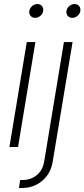

<svg xmlns="http://www.w3.org/2000/svg" viewBox="-20 -732 420 956"><path d="M26.9 0 113.3 -522.5H156.2L69.8 0ZM154.8 -643.1Q140.6 -643.1 132.1 -653.3Q123.5 -663.6 126 -677.7Q128.4 -691.9 140.1 -701.9Q151.9 -711.9 166 -711.9Q180.7 -711.9 189 -701.9Q197.3 -691.9 194.8 -677.2Q192.9 -663.1 180.9 -653.1Q168.9 -643.1 154.8 -643.1ZM298.3 -522.5H341.3L242.2 74.2Q235.8 113.8 214.1 142.8Q192.4 171.9 160.4 188Q128.4 204.1 90.8 204.1H74.2L80.6 164.1H95.2Q133.3 164.1 163.1 139.9Q192.9 115.7 200.2 71.3ZM339.8 -643.1Q325.7 -643.1 317.1 -653.3Q308.6 -663.6 311 -677.7Q313.5 -691.9 325.2 -701.9Q336.9 -711.9 351.1 -711.9Q365.7 -711.9 374 -701.9Q382.3 -691.9 379.9 -677.2Q377.9 -663.1 366 -653.1Q354 -643.1 339.8 -643.1Z"/></svg>

Font: Inter 28pt ExtraLight
Style: Italic
Weight: 250
Italic angle: -9.3988°
Designer: Rasmus Andersson
Foundry: rsms
Version: Version 4.001;git-66647c0bb